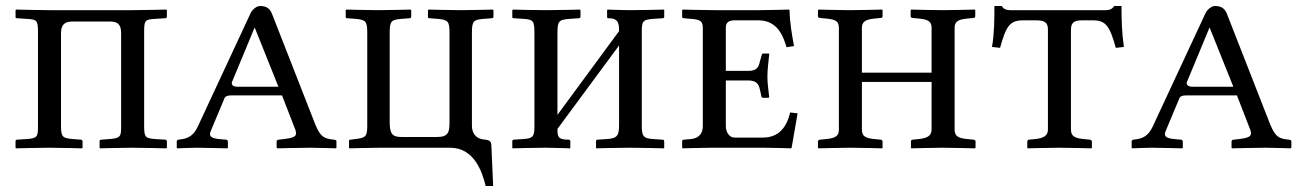

<svg xmlns="http://www.w3.org/2000/svg" viewBox="-20 -494 4340 642"><path d="M107 -384V-73C107 -38 106 -31 68 -29L37 -27C34 -27 32 -25 32 -22V0L33 2C33 2 114 0 144 0C174 0 254 2 254 2L256 0V-21C256 -25 254 -27 250 -27L224 -29C190 -32 184 -35 184 -73V-383C184 -418 204 -422 224 -422H346C366 -422 385 -419 385 -383V-73C385 -38 384 -32 346 -29L319 -27C315 -27 313 -25 313 -22V0L315 2C315 2 391 0 421 0C452 0 536 2 536 2L538 0V-21C538 -25 536 -27 532 -27L501 -29C466 -31 462 -35 462 -73V-385C462 -427 464 -429 501 -431L532 -433C536 -433 538 -435 538 -438V-460L536 -462C536 -462 451 -460 421 -460H145C115 -460 34 -462 34 -462L32 -460V-437C32 -434 34 -433 38 -433L68 -431C104 -429 107 -427 107 -384Z M730 -164C732 -171 739 -175 752 -175H923L968 -59C969 -55 970 -51 970 -48C970 -35 953 -32 930 -29L912 -27C908 -27 905 -24 905 -21V0L907 2C907 2 991 0 1019 0C1049 0 1102 2 1102 2L1105 0V-21C1105 -24 1104 -26 1097 -27C1064 -30 1052 -36 1035 -76L889 -449C882 -466 870 -474 849 -474C840 -474 824 -464 817 -448L641 -70C624 -34 602 -30 577 -27C574 -27 571 -24 571 -21V0L573 2C573 2 618 0 638 0C657 0 740 2 740 2L742 0V-21C742 -24 739 -27 736 -27L723 -28C698 -30 682 -33 682 -46C682 -49 684 -54 686 -59ZM911 -204H775C755 -204 755 -213 755 -218L831 -401H832Z M1250 0H1485C1565 0 1592 79 1604 128H1629L1623 -8C1623 -27 1608 -26 1595 -28C1571 -31 1558 -49 1558 -74V-384C1558 -424 1563 -428 1598 -431L1624 -433C1628 -433 1630 -435 1630 -438V-460L1628 -462C1628 -462 1550 -460 1520 -460C1490 -460 1413 -462 1413 -462L1411 -460V-437C1411 -434 1413 -433 1417 -433L1443 -431C1479 -428 1483 -422 1483 -384V-85C1483 -54 1480 -36 1443 -36H1323C1295 -36 1283 -43 1283 -85V-384C1283 -424 1288 -428 1323 -431L1349 -433C1353 -433 1355 -435 1355 -438V-460L1353 -462C1353 -462 1275 -460 1245 -460C1215 -460 1138 -462 1138 -462L1136 -460V-437C1136 -434 1138 -433 1142 -433L1168 -431C1204 -428 1208 -422 1208 -384V-73C1208 -37 1202 -33 1168 -29L1152 -27C1148 -27 1147 -25 1147 -22V0L1148 2C1148 2 1220 0 1250 0Z M1805 -460C1762 -460 1696 -462 1696 -462L1693 -460V-437C1693 -434 1695 -433 1699 -433L1729 -431C1765 -429 1767 -423 1767 -380V-75C1767 -40 1765 -31 1729 -29L1698 -27C1695 -27 1693 -25 1693 -22V0L1694 2C1694 2 1762 0 1805 0C1837 0 1886 2 1886 2L1887 0V-21C1887 -25 1885 -27 1881 -27C1847 -27 1844 -36 1844 -61V-63L2050 -342V-77C2050 -42 2045 -31 2009 -29L1978 -27C1975 -27 1973 -25 1973 -22V0V2C1973 2 2041 0 2085 0C2130 0 2200 2 2200 2L2201 0V-21C2201 -25 2199 -27 2195 -27L2165 -29C2129 -31 2126 -40 2126 -77V-382C2126 -423 2127 -428 2165 -431L2195 -433C2199 -433 2201 -435 2201 -438V-460L2200 -462C2200 -462 2130 -460 2085 -460C2057 -460 2012 -462 2012 -462L2010 -460V-437C2010 -434 2012 -433 2015 -433C2049 -433 2050 -414 2050 -390L1844 -110V-381C1844 -423 1847 -428 1885 -431L1915 -433C1919 -433 1921 -435 1921 -438V-460L1919 -462C1919 -462 1849 -460 1805 -460Z M2536 0C2566 0 2625 2 2625 2L2627 0L2647 -115L2622 -118C2610 -66 2582 -34 2531 -34H2436C2418 -34 2407 -53 2407 -72V-225H2482C2508 -225 2517 -214 2521 -194L2526 -172C2526 -169 2528 -167 2533 -167H2550L2552 -169C2550 -192 2546 -213 2546 -238C2546 -262 2550 -290 2552 -312C2552 -314 2552 -315 2550 -315H2533C2529 -315 2527 -313 2527 -310L2521 -289C2517 -269 2510 -257 2482 -257H2407V-402C2407 -419 2417 -426 2436 -426H2516C2580 -426 2599 -373 2610 -336L2635 -340C2628 -378 2621 -417 2620 -460L2618 -462C2618 -462 2547 -460 2517 -460H2370C2340 -460 2262 -462 2262 -462L2261 -460V-437C2261 -436 2261 -434 2267 -433L2290 -431C2318 -429 2330 -425 2330 -402V-72C2330 -52 2321 -32 2290 -29L2267 -27C2262 -27 2261 -24 2261 -22V0L2262 2C2262 2 2331 0 2361 0Z M3095 -61C3095 -41 3082 -32 3052 -29L3032 -27C3028 -27 3026 -24 3026 -21V0L3027 2C3027 2 3103 0 3131 0C3161 0 3240 2 3240 2L3242 0V-21C3242 -24 3239 -27 3235 -27L3215 -29C3183 -32 3172 -39 3172 -61V-401C3172 -421 3182 -429 3215 -432L3235 -434C3239 -434 3241 -436 3241 -440V-460L3240 -462C3240 -462 3160 -460 3132 -460C3101 -460 3027 -462 3027 -462L3025 -460V-440C3025 -436 3028 -434 3032 -434L3052 -432C3082 -429 3095 -423 3095 -401V-251H2862V-401C2862 -421 2874 -429 2904 -432L2925 -434C2929 -434 2931 -436 2931 -440V-460L2930 -462C2930 -462 2850 -460 2823 -460C2792 -460 2717 -462 2717 -462L2715 -460V-440C2715 -436 2718 -434 2722 -434L2742 -432C2774 -429 2785 -423 2785 -401V-61C2785 -41 2776 -32 2742 -29L2722 -27C2718 -27 2715 -24 2715 -21V0L2717 2C2717 2 2795 0 2823 0C2853 0 2930 2 2930 2L2931 0V-21C2931 -24 2928 -27 2925 -27L2904 -29C2873 -32 2862 -39 2862 -61V-220H3095Z M3635 -426C3678 -426 3691 -406 3711 -334L3738 -337C3731 -385 3730 -430 3730 -474H3705C3703 -468 3694 -460 3678 -460H3357C3341 -460 3332 -468 3330 -474H3305C3305 -430 3305 -384 3297 -337L3324 -334C3344 -406 3356 -426 3401 -426H3446C3475 -426 3484 -417 3484 -395V-61C3484 -41 3471 -32 3441 -29L3421 -27C3417 -27 3415 -24 3415 -21V0L3416 2C3416 2 3493 0 3521 0C3551 0 3629 2 3629 2L3631 0V-21C3631 -24 3627 -27 3624 -27L3604 -29C3573 -32 3561 -39 3561 -61V-394C3561 -417 3570 -426 3598 -426Z M3923 -164C3925 -171 3932 -175 3945 -175H4116L4161 -59C4162 -55 4163 -51 4163 -48C4163 -35 4146 -32 4123 -29L4105 -27C4101 -27 4098 -24 4098 -21V0L4100 2C4100 2 4184 0 4212 0C4242 0 4295 2 4295 2L4298 0V-21C4298 -24 4297 -26 4290 -27C4257 -30 4245 -36 4228 -76L4082 -449C4075 -466 4063 -474 4042 -474C4033 -474 4017 -464 4010 -448L3834 -70C3817 -34 3795 -30 3770 -27C3767 -27 3764 -24 3764 -21V0L3766 2C3766 2 3811 0 3831 0C3850 0 3933 2 3933 2L3935 0V-21C3935 -24 3932 -27 3929 -27L3916 -28C3891 -30 3875 -33 3875 -46C3875 -49 3877 -54 3879 -59ZM4104 -204H3968C3948 -204 3948 -213 3948 -218L4024 -401H4025Z"/></svg>

Font: Linux Libertine O C
Style: Regular
Weight: 400
Designer: Philipp H. Poll
Foundry: Philipp H. Poll
Version: Version 4.0.3